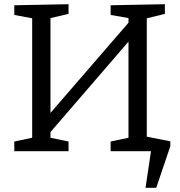

<svg xmlns="http://www.w3.org/2000/svg" viewBox="-20 -719 858 913"><path d="M678 -632V-69L790 -47V-24L723 174H672L698 0H506V-46L591 -64V-521L220 -91V-64L306 -46V0H48V-46L133 -64V-632L48 -648V-694L306 -699V-653L220 -633V-182L591 -611V-633L506 -648V-694L764 -699V-653Z"/></svg>

Font: Bitter Pro
Style: Regular
Weight: 400
Designer: Sol Matas, and Bitter project Authors
Foundry: Sol Matas
Version: Version 1.010